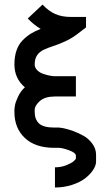

<svg xmlns="http://www.w3.org/2000/svg" viewBox="-20 -643 490 851"><path d="M133.8 -357.4Q133.8 -343.3 144.5 -332.3Q155.3 -321.3 170.9 -315.9Q186.5 -310.5 200 -307.9Q213.4 -305.2 222.7 -305.2H316.4V-215.3H222.7Q179.7 -215.3 156.7 -195.3Q133.8 -175.3 133.8 -154.8V-146.5Q133.8 -113.8 153.1 -95.7Q172.4 -77.6 220.7 -77.6H239.3Q245.6 -77.6 262.2 -74.5Q278.8 -71.3 304 -62.3Q329.1 -53.2 351.3 -40.5Q373.5 -27.8 389.6 -5.6Q405.8 16.6 405.8 43V72.8Q405.8 90.3 392.8 110.1Q379.9 129.9 357.2 147.5Q334.5 165 299.1 176.5Q263.7 188 223.6 188V98.6Q250.5 98.6 273.2 89.6Q295.9 80.6 306.2 71.8Q316.4 63 316.4 58.6V47.4Q316.4 34.2 286.4 23.2Q256.3 12.2 239.3 12.2H220.7Q136.2 12.2 90.1 -31.5Q43.9 -75.2 43.9 -146.5V-154.8Q43.9 -163.1 46.6 -177.5Q49.3 -191.9 60.8 -216.1Q72.3 -240.2 90.3 -255.9Q43.9 -295.4 43.9 -357.4Q43.9 -392.6 53.2 -419.4Q62.5 -446.3 80.3 -464.4Q98.1 -482.4 116.5 -493.7Q134.8 -504.9 160.2 -515.1Q130.4 -532.2 103 -561L168.5 -622.6Q195.3 -594.2 224.4 -581.1Q253.4 -567.9 294.9 -567.9H361.3V-521.5L320.3 -490.2Q296.4 -472.2 266.6 -458.7Q236.8 -445.3 215.1 -438.5Q193.4 -431.6 173.8 -422.4Q154.3 -413.1 144 -397.5Q133.8 -381.8 133.8 -357.4Z"/></svg>

Font: Anka/Coder Narrow
Style: Bold
Weight: 700
Width: 3
Monospace: yes
Version: Version 001.100